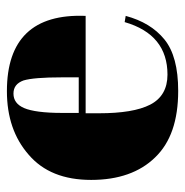

<svg xmlns="http://www.w3.org/2000/svg" viewBox="-10 -516 536 556"><g transform="rotate(-90 258.0 -238.0)"><path d="M273 10C273 10 273 10 273 10C339 10 389 -3 422 -30C455 -57 477 -94 490 -142C490 -142 472 -145 472 -145C472 -145 472 -145 472 -145C448 -62 397 -21 320 -21C320 -21 320 -21 320 -21C279 -21 250 -38 233 -71C216 -104 208 -154 208 -219C208 -219 208 -258 208 -258C208 -258 490 -258 490 -258C490 -258 490 -258 490 -258C496 -410 423 -486 272 -486C272 -486 272 -486 272 -486C197 -486 136 -465 88 -423C39 -381 15 -321 15 -242C15 -163 37 -101 80 -57C123 -12 187 10 273 10ZM209 -327C209 -327 209 -327 209 -327C209 -378 214 -415 223 -436C232 -457 246 -467 265 -467C284 -467 296 -457 303 -438C309 -418 312 -381 312 -327C312 -327 312 -278 312 -278C312 -278 209 -278 209 -278C209 -278 209 -327 209 -327Z"/></g></svg>

Font: Abril Fatface Utterance
Style: Regular
Weight: 500
Designer: Veronika Burian, Jos Scaglione
Foundry: TypeTogether
Version: ""